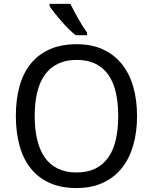

<svg xmlns="http://www.w3.org/2000/svg" viewBox="-20 -951 782 981"><path d="M680.2 -357.9Q680.2 -275.4 660.4 -207.5Q640.6 -139.6 601.6 -91.3Q562.5 -43 504.6 -16.6Q446.8 9.8 371.1 9.8Q291.5 9.8 233.2 -16.6Q174.8 -43 136.5 -91.3Q98.1 -139.6 79.6 -207.8Q61 -275.9 61 -358.9Q61 -441.9 79.6 -509.5Q98.1 -577.1 136.7 -625Q175.3 -672.9 233.9 -699Q292.5 -725.1 372.1 -725.1Q447.8 -725.1 505.1 -699Q562.5 -672.9 601.6 -624.8Q640.6 -576.7 660.4 -509Q680.2 -441.4 680.2 -357.9ZM157.2 -357.9Q157.2 -291 169.9 -237.5Q182.6 -184.1 208.7 -146.7Q234.9 -109.4 275.1 -89.6Q315.4 -69.8 371.1 -69.8Q426.8 -69.8 467 -89.6Q507.3 -109.4 533.4 -146.7Q559.6 -184.1 571.8 -237.5Q584 -291 584 -357.9Q584 -425.3 571.8 -478.5Q559.6 -531.7 533.7 -568.6Q507.8 -605.5 467.8 -625.2Q427.7 -645 372.1 -645Q316.4 -645 275.9 -625.2Q235.4 -605.5 209 -568.6Q182.6 -531.7 169.9 -478.5Q157.2 -425.3 157.2 -357.9ZM424.8 -771H366.2Q349.1 -784.7 329.1 -804.9Q309.1 -825.2 290.3 -846.7Q271.5 -868.2 256.1 -887.9Q240.7 -907.7 232.9 -920.9V-931.2H339.8Q347.7 -914.6 358.2 -894.8Q368.7 -875 379.9 -855.2Q391.1 -835.4 402.8 -816.9Q414.6 -798.3 424.8 -784.2Z"/></svg>

Font: WenQuanYi Micro Hei
Style: Regular
Weight: 400
Foundry: Ascender Corporation
Version: Version 0.2.0-beta